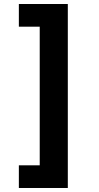

<svg xmlns="http://www.w3.org/2000/svg" viewBox="-20 -812 492 957"><path d="M74 12H178V-679H74V-792H318V125H74Z"/></svg>

Font: Noto Sans Bengali ExtraBold
Style: Regular
Weight: 800
Designer: Jelle Bosma - Monotype Design Team
Foundry: Monotype Imaging Inc.
Version: Version 2.003; ttfautohint (v1.8.4.7-5d5b)